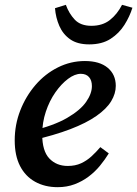

<svg xmlns="http://www.w3.org/2000/svg" viewBox="-20 -762 569 796"><path d="M219 14Q166 14 125.5 -8.5Q85 -31 63 -74Q41 -117 41 -180Q41 -245 64 -304Q87 -363 127 -409.5Q167 -456 220 -482.5Q273 -509 332 -509Q393 -509 426.5 -481Q460 -453 460 -406Q460 -374 441 -342.5Q422 -311 380 -281.5Q338 -252 271.5 -226.5Q205 -201 109 -179L107 -218Q203 -241 258 -273Q313 -305 337 -339.5Q361 -374 361 -405Q361 -429 349 -442.5Q337 -456 315 -456Q290 -456 262 -435Q234 -414 209.5 -379Q185 -344 170 -299Q155 -254 155 -205Q155 -136 184.5 -105Q214 -74 261 -74Q292 -74 316 -85Q340 -96 359.5 -114Q379 -132 396 -152L431 -126Q415 -100 394.5 -75Q374 -50 347.5 -30Q321 -10 289 2Q257 14 219 14ZM350 -578Q301 -578 271 -599Q241 -620 226 -654.5Q211 -689 208 -728L253 -742Q266 -706 290 -680.5Q314 -655 359 -655Q405 -655 435.5 -679Q466 -703 486 -742L529 -730Q518 -694 496 -659Q474 -624 438.5 -601Q403 -578 350 -578Z"/></svg>

Font: Source Serif 4 SemiBold
Style: Italic
Weight: 600
Italic angle: -12°
Designer: Frank Grießhammer
Foundry: Adobe Systems Incorporated
Version: Version 4.004;hotconv 1.0.116;makeotfexe 2.5.65601